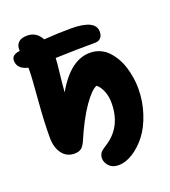

<svg xmlns="http://www.w3.org/2000/svg" viewBox="-162 -877 1023 1156"><g transform="rotate(-20 349.0 -299.0)"><path d="M397.9 162.1Q359.4 162.1 338.1 138.9Q316.9 115.7 316.9 87.9Q316.9 79.1 319.8 71.3Q322.8 63.5 325.2 58.3Q327.6 53.2 335.4 46.6Q343.3 40 345.9 37.8Q348.6 35.6 359.1 28.8Q369.6 22 371.1 21Q485.8 -53.7 485.8 -206.1Q485.8 -247.1 472.2 -281Q458.5 -314.9 436 -333Q402.8 -321.3 351.1 -247.8Q299.3 -174.3 244.1 -45.9Q231.4 -17.1 215.3 -5.6Q199.2 5.9 172.9 5.9Q123 5.9 94 -33.2Q64.9 -72.3 64.9 -134.8Q64.9 -239.7 76.4 -376.7Q87.9 -513.7 87.9 -555.2V-575.2Q20 -591.3 20 -645Q20 -682.1 71.8 -688H73.2V-701.2Q73.2 -726.1 90.8 -742.9Q108.4 -759.8 146 -759.8Q205.6 -759.8 235.8 -703.1Q324.2 -710 408.2 -710Q565.9 -710 565.9 -632.8Q565.9 -607.9 553 -593.5Q540 -579.1 517.1 -579.1Q405.3 -579.1 262.2 -574.2Q261.7 -548.8 253.7 -480.5Q245.6 -412.1 242.2 -360.8Q339.4 -533.2 465.8 -533.2Q500.5 -533.2 530.5 -519.8Q560.5 -506.3 582 -482.9Q603.5 -459.5 620.4 -429.7Q637.2 -399.9 647 -366Q656.7 -332 661.9 -298.8Q667 -265.6 667 -233.9Q667 -149.9 641.8 -74Q616.7 2 577.4 52.5Q538.1 103 490.7 132.6Q443.4 162.1 397.9 162.1Z"/></g></svg>

Font: Shantell Sans Irregular
Style: Regular
Weight: 800
Designer: Stephen Nixon, Anya Danilova, Shantell Martin
Foundry: Arrow Type
Version: Version 1.006;[9816181b4]